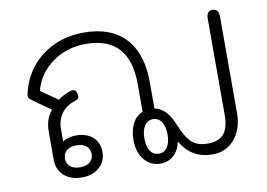

<svg xmlns="http://www.w3.org/2000/svg" viewBox="-67 -688 1113 801"><g transform="rotate(-10 489.0 -287.0)"><path d="M116 -83V-203Q116 -257 146 -290L76 -339Q64 -348 59.5 -353Q55 -358 55 -365Q55 -368 57 -376Q79 -471 153.5 -527.5Q228 -584 331 -584Q446 -584 506.5 -519Q567 -454 567 -331V-221Q594 -215 613.5 -194.5Q633 -174 648 -136Q670 -81 694.5 -59.5Q719 -38 761 -38Q808 -38 829.5 -63.5Q851 -89 851 -144V-552Q851 -584 877 -584Q903 -584 903 -552V-144Q903 -75 867 -32.5Q831 10 773 10Q729 10 696 -9Q663 -28 639 -68Q632 -32 609 -11Q586 10 553 10Q511 10 484.5 -22Q458 -54 458 -105Q458 -146 473 -175.5Q488 -205 516 -216V-333Q516 -536 331 -536Q251 -536 189.5 -492Q128 -448 109 -376L181 -326Q189 -333 204.5 -341Q220 -349 235 -354Q238 -355 244 -355Q258 -355 261 -339Q263 -329 263 -327Q263 -315 248 -310Q210 -299 189 -271Q168 -243 168 -203V-151Q177 -158 193 -162.5Q209 -167 224 -167Q269 -167 295.5 -143.5Q322 -120 322 -80Q322 -40 293.5 -15Q265 10 220 10Q173 10 144.5 -15.5Q116 -41 116 -83ZM602 -105Q602 -139 589 -158.5Q576 -178 553 -178Q530 -178 517 -158.5Q504 -139 504 -105Q504 -70 517 -51Q530 -32 553 -32Q576 -32 589 -51Q602 -70 602 -105ZM276 -79Q276 -101 261 -113.5Q246 -126 219 -126Q193 -126 178 -113.5Q163 -101 163 -79Q163 -58 178 -45.5Q193 -33 219 -33Q245 -33 260.5 -45Q276 -57 276 -79Z"/></g></svg>

Font: Kodchasan ExtraLight
Style: Regular
Weight: 275
Version: Version 1.000; ttfautohint (v1.6)